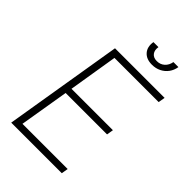

<svg xmlns="http://www.w3.org/2000/svg" viewBox="-265 -1009 1109 1109"><g transform="rotate(45 289.0 -455.0)"><path d="M52.2 0 172.4 -727.5H577.6L570.3 -686H209.5L160.2 -384.3H498.5L491.7 -343.3H153.3L103 -41H472.2L465.3 0ZM390.1 -811Q344.2 -811 320.6 -838.1Q296.9 -865.2 304.2 -909.7H345.2Q340.3 -880.9 354 -863.3Q367.7 -845.7 395.5 -845.7Q423.8 -845.7 443.1 -863.3Q462.4 -880.9 467.3 -909.7H508.3Q503.4 -879.9 487.1 -857.9Q470.7 -835.9 445.8 -823.5Q420.9 -811 390.1 -811Z"/></g></svg>

Font: Inter Tight ExtraLight
Style: Italic
Weight: 250
Italic angle: -9.39999°
Designer: Rasmus Andersson
Foundry: rsms
Version: Version 3.004